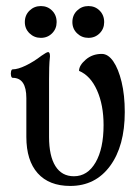

<svg xmlns="http://www.w3.org/2000/svg" viewBox="-20 -603 460 634"><path d="M212 11Q142 11 104.5 -31Q67 -73 67 -151V-279Q67 -346 22 -346Q18 -346 16.5 -353Q15 -360 16.5 -367Q18 -374 22 -374Q39 -374 65 -386.5Q91 -399 117 -419Q134 -431 139 -431Q145 -431 145 -417Q143 -399 142.5 -380Q142 -361 142 -342V-151Q142 -88 163 -54.5Q184 -21 224 -21Q269 -21 295.5 -66.5Q322 -112 322 -190Q322 -256 300.5 -304.5Q279 -353 241 -369Q241 -387 263 -406Q285 -425 316 -425Q337 -425 354 -400.5Q371 -376 381.5 -332.5Q392 -289 392 -233Q392 -121 343.5 -55Q295 11 212 11ZM115 -478Q93 -478 77.5 -493Q62 -508 62 -530Q62 -553 77.5 -568Q93 -583 115 -583Q137 -583 152 -568Q167 -553 167 -530Q167 -508 152 -493Q137 -478 115 -478ZM272 -478Q250 -478 234.5 -493Q219 -508 219 -530Q219 -553 234.5 -568Q250 -583 272 -583Q294 -583 309 -568Q324 -553 324 -530Q324 -508 309 -493Q294 -478 272 -478Z"/></svg>

Font: Junicode Two Beta Condensed
Style: Regular
Weight: 400
Width: 3
Designer: Peter S. Baker
Foundry: Briery Creek Software
Version: Version 1.053; ttfautohint (v1.8.4)